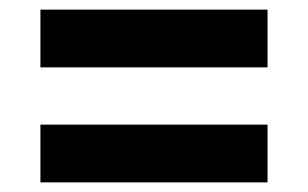

<svg xmlns="http://www.w3.org/2000/svg" viewBox="-20 -530 640 399"><path d="M64 -390V-510H536V-390ZM64 -151V-271H536V-151Z"/></svg>

Font: Source Code Pro Black
Style: Regular
Weight: 900
Monospace: yes
Designer: Paul D. Hunt, Teo Tuominen
Foundry: Adobe Systems Incorporated
Version: Version 2.030;PS 1.000;hotconv 16.6.51;makeotf.lib2.5.65220